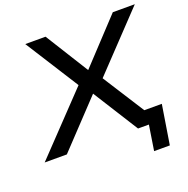

<svg xmlns="http://www.w3.org/2000/svg" viewBox="-180 -846 1127 1148"><g transform="rotate(-20 384.0 -272.5)"><path d="M607 160 632 0H578L592 -90H747L707 160ZM-31 0 336 -385 335 -338 102 -705H231L410 -418H391L659 -705H799L448 -335V-384L693 0H563L372 -303L395 -302L110 0Z"/></g></svg>

Font: Nunito Sans 10pt SemiExpanded SemiBold
Style: Italic
Weight: 600
Width: 6
Italic angle: -9°
Designer: Vernon Adams
Foundry: Vernon Adams
Version: Version 3.101;gftools[0.9.27]